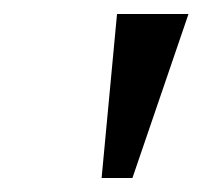

<svg xmlns="http://www.w3.org/2000/svg" viewBox="-20 -734 289 274"><path d="M125 -480 147 -714H249L169 -480Z"/></svg>

Font: Noto Serif Tamil SemiCondensed
Style: Italic
Weight: 400
Width: 4
Italic angle: -12°
Designer: Indian Type Foundry, Tom Grace, and the Monotype Design Team
Foundry: Monotype Imaging Inc.
Version: Version 2.003; ttfautohint (v1.8.4.7-5d5b)